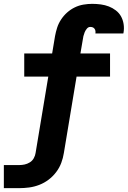

<svg xmlns="http://www.w3.org/2000/svg" viewBox="-35 -763 664 998"><path d="M-15 215V95H65Q79 95 93 92Q107 89 120 81Q133 73 140.5 59.5Q148 46 150 32L216 -365H91V-485H236L251 -575Q255 -597 262 -619Q269 -641 282.5 -661.5Q296 -682 314 -698Q332 -714 353.5 -724.5Q375 -735 398.5 -739Q422 -743 444 -743Q467 -743 489 -740Q511 -737 530.5 -729.5Q550 -722 567 -709Q584 -696 594 -678Q604 -660 607.5 -638Q611 -616 607 -593L606 -589H461V-590Q462 -596 461 -602.5Q460 -609 456 -614Q452 -619 446.5 -621Q441 -623 434 -623Q424 -623 416.5 -614Q409 -605 405 -595Q401 -585 398.5 -575Q396 -565 395 -555L383 -485H537V-365H363L297 32Q293 58 283.5 83.5Q274 109 257 131.5Q240 154 217.5 171Q195 188 169 198Q143 208 116.5 211.5Q90 215 64 215Z"/></svg>

Font: Iosevka Heavy Extended Oblique
Style: Regular
Weight: 900
Width: 7
Italic angle: -9°
Monospace: yes
Designer: Belleve Invis
Foundry: Belleve Invis
Version: Version 32.5.0; ttfautohint (v1.8.4)